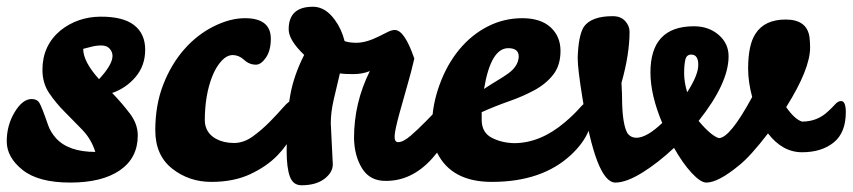

<svg xmlns="http://www.w3.org/2000/svg" viewBox="-40 -534 2531 570"><path d="M293 -258Q322 -228 345.5 -197Q369 -166 369 -132Q369 -65 316 -28.5Q263 8 168.5 8Q74 8 27 -29.5Q-20 -67 -20 -114.5Q-20 -162 3.5 -201Q27 -240 54 -240Q70 -240 77 -228.5Q84 -217 103 -162Q110 -142 126 -124Q163 -83 243 -83Q231 -121 204.5 -148.5Q178 -176 152 -202Q126 -228 106 -257.5Q86 -287 86 -327Q86 -399 140 -444Q191 -484 258 -484.5Q325 -485 358 -459.5Q391 -434 391 -386.5Q391 -339 362.5 -305.5Q334 -272 293 -258ZM254 -299Q294 -342 294 -368Q294 -380 285.5 -389.5Q277 -399 261 -399Q245 -399 230.5 -395Q216 -391 207 -389Q207 -351 254 -299Z M828 -236Q846 -236 846 -205.5Q846 -175 830.5 -140Q815 -105 783.5 -72.5Q752 -40 703 -17Q654 6 587.5 6Q521 6 471 -33.5Q421 -73 421 -147.5Q421 -222 444.5 -282.5Q468 -343 506.5 -387Q545 -431 594 -455.5Q643 -480 687 -480Q764 -480 764 -419Q764 -384 749.5 -363Q735 -342 720 -342Q700 -342 685 -356Q670 -370 652 -370.5Q634 -371 617.5 -353Q601 -335 590 -307Q568 -251 568 -176Q569 -140 601 -122Q623 -110 653 -109.5Q683 -109 710.5 -129Q738 -149 761 -172.5Q784 -196 801.5 -216Q819 -236 828 -236Z M942 -168 948 -46Q948 -22 923 -3Q898 16 855 16Q830 16 820.5 -10Q811 -36 811 -86Q811 -191 821.5 -250.5Q832 -310 863 -371Q817 -415 817 -447Q817 -514 889 -514Q926 -514 954 -475Q974 -448 983 -412Q997 -407 1018 -407Q1047 -407 1085 -426L1111 -439Q1123 -445 1132 -445Q1161 -445 1190 -360Q1181 -321 1170.5 -285Q1160 -249 1146 -198Q1132 -147 1131.5 -129.5Q1131 -112 1142 -112Q1157 -112 1179 -131Q1201 -150 1223 -172.5Q1245 -195 1263.5 -214Q1282 -233 1289 -233Q1303 -233 1303 -199Q1303 -130 1242.5 -63Q1182 4 1104 3Q1058 3 1035 -34Q1012 -71 1011 -124Q1011 -229 1058 -323Q1036 -314 1008.5 -314Q981 -314 969 -316Q960 -278 951 -239.5Q942 -201 942 -168Z M1486 -109Q1564 -109 1637 -171Q1664 -194 1681 -213.5Q1698 -233 1707 -233Q1721 -233 1721 -205Q1721 -177 1706 -142.5Q1691 -108 1656 -75Q1570 6 1420 6Q1301 6 1258 -80Q1243 -110 1243 -166Q1243 -222 1265 -282.5Q1287 -343 1323.5 -387Q1360 -431 1408 -455.5Q1456 -480 1510.5 -480Q1565 -480 1594.5 -453Q1624 -426 1624 -383Q1624 -340 1602.5 -312.5Q1581 -285 1547 -266.5Q1513 -248 1471.5 -233.5Q1430 -219 1390 -201V-176Q1391 -140 1420 -125Q1449 -110 1486 -109ZM1469 -391Q1417 -391 1397 -270Q1418 -284 1436.5 -295Q1455 -306 1469 -316Q1499 -338 1500 -366Q1500 -391 1469 -391Z M1829 -440Q1829 -373 1805 -288Q1807 -256 1807 -226Q1809 -162 1823 -138Q1833 -125 1849 -125Q1880 -125 1926 -169Q1891 -252 1891 -319Q1891 -456 2020 -456Q2064 -456 2093.5 -430.5Q2123 -405 2123 -367Q2123 -287 2034 -175Q2071 -131 2094 -124Q2127 -124 2193 -246Q2181 -291 2181 -330Q2181 -401 2203 -434Q2230 -476 2292.5 -476Q2355 -476 2363 -425Q2365 -410 2365 -393Q2365 -329 2294 -216Q2319 -180 2341 -173Q2387 -173 2419 -204Q2431 -215 2439.5 -224.5Q2448 -234 2457 -234Q2471 -234 2471 -201Q2471 -140 2435 -111Q2399 -82 2341 -82Q2283 -82 2240 -138Q2188 -70 2154 -43Q2092 8 2057 8Q2040 8 2013.5 -20.5Q1987 -49 1961 -95Q1913 -50 1866 -21Q1819 8 1787 8Q1729 8 1689 -244Q1675 -330 1675 -362Q1677 -428 1693 -454Q1715 -486 1779 -486Q1803 -486 1816 -471.5Q1829 -457 1829 -440ZM2000 -260Q2033 -311 2033 -341.5Q2033 -372 2012 -372Q1998 -372 1994.5 -356.5Q1991 -341 1991 -316Q1991 -291 2000 -260Z"/></svg>

Font: Leckerli One
Style: Regular
Weight: 400
Version: Version 1.001